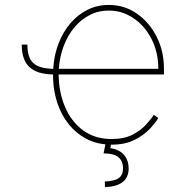

<svg xmlns="http://www.w3.org/2000/svg" viewBox="-20 -574 747 777"><path d="M68.2 0ZM431.8 11.4Q360.4 11.4 306.8 -25.9Q253.2 -63.6 224.1 -127.1Q194.6 -191.4 194.6 -272.7Q128.9 -273.8 98.5 -303.1Q68.2 -332.4 68.2 -391.3V-393.5H90.9V-391.3Q90.9 -341.3 114.7 -318.9Q138.5 -296.5 195.3 -295.5Q198.5 -350.5 217 -398.1Q235.4 -445.7 265.4 -480.5Q295.5 -515.3 335.2 -534.8Q375 -554.3 420.5 -554Q484 -554 534.4 -518.5Q584.9 -483.3 614.3 -424.7Q643.5 -366.8 643.5 -295.5V-272.7H217.3Q218 -201 242.9 -142Q267.8 -82.7 315.3 -47.2Q363.6 -11.4 431.8 -11.4Q482.2 -11.4 516.7 -29.1Q533.7 -38 547.4 -48.3Q561.1 -58.6 571.4 -70Q592 -92.7 602.3 -109.4L620.7 -96.6Q608.3 -75.6 584.5 -50.8Q560.4 -25.6 522.7 -7.1Q485.4 11.4 431.8 11.4ZM620.7 -295.5Q620.7 -362.2 593.4 -415.8Q566.1 -469.5 520.6 -500Q475.5 -531.2 420.5 -531.2Q379.3 -531.6 343.8 -513.5Q308.2 -495.4 281.4 -463.6Q254.6 -431.8 238.1 -388.7Q221.6 -345.5 218 -295.5ZM404.8 183.2 404.1 160.5Q443.9 159.1 460.8 146.5Q477.6 133.9 478 108Q477.6 46.9 403.1 46.9H399.1L409.1 -2.8H431.8L426.8 25.6Q463.4 31.2 481.9 52.9Q500.4 74.6 500.7 108Q500 180 404.8 183.2Z"/></svg>

Font: Linik Sans Thin
Style: Regular
Weight: 100
Designer: Fonts by Rasmus Andersson / Changes by Cristiano Sobral with parts from Marc Monis
Foundry: rsms
Version: Version 3.020; ttfautohint (v1.6)